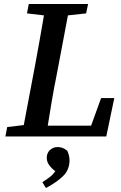

<svg xmlns="http://www.w3.org/2000/svg" viewBox="-20 -683 607 961"><path d="M115 -616 124 -663H421L411 -616L320 -606L264 -310Q251 -246 240 -182Q229 -118 219 -54H436L486 -192H552L512 0H7L16 -47L99 -57L155 -353Q167 -416 178 -479.5Q189 -543 200 -606ZM210 258 192 229Q214 215 229.5 203Q245 191 257 174Q237 159 225.5 142.5Q214 126 214 107Q214 83 230 68Q246 53 269 53Q281 53 292.5 57Q304 61 317 72Q328 97 328 119Q328 167 295.5 198.5Q263 230 210 258Z"/></svg>

Font: Source Serif Pro SemiBold
Style: Italic
Weight: 600
Italic angle: -12°
Designer: Frank Grießhammer
Foundry: Adobe Systems Incorporated
Version: Version 3.001;hotconv 1.0.111;makeotfexe 2.5.65597